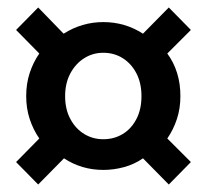

<svg xmlns="http://www.w3.org/2000/svg" viewBox="-20 -586 553 513"><path d="M82 -93 23 -153 85 -216Q69 -239 59.5 -267.5Q50 -296 50 -329Q50 -363 59.5 -391.5Q69 -420 85 -443L23 -506L82 -566L150 -496Q199 -527 256 -527Q314 -527 362 -496L431 -566L490 -506L427 -443Q444 -420 453 -391.5Q462 -363 462 -329Q462 -296 452.5 -267.5Q443 -239 427 -216L490 -153L431 -93L362 -163Q339 -147 311.5 -139.5Q284 -132 256 -132Q198 -132 151 -163ZM256 -214Q285 -214 308 -228Q331 -242 344.5 -268Q358 -294 358 -329Q358 -364 344.5 -390Q331 -416 308 -430.5Q285 -445 256 -445Q228 -445 205 -430.5Q182 -416 168 -390Q154 -364 154 -329Q154 -294 168 -268Q182 -242 205 -228Q228 -214 256 -214Z"/></svg>

Font: Source Sans 3 SemiBold
Style: Regular
Weight: 600
Designer: Paul D. Hunt
Foundry: Adobe
Version: Version 3.046;hotconv 1.0.118;makeotfexe 2.5.65603